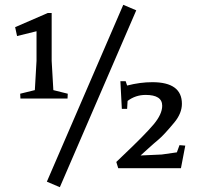

<svg xmlns="http://www.w3.org/2000/svg" viewBox="-20 -701 847 799"><path d="M472 -1 464 -27 489 -51Q584 -141 619.5 -183.5Q655 -226 655 -261Q655 -306 586 -306Q544 -306 511 -281L509 -248H487L481 -363H503L509 -345Q563 -359 614 -359Q737 -359 737 -269Q737 -230 706 -192Q662 -139 641 -121.5Q620 -104 597.5 -83.5Q575 -63 565 -54L653 -58L716 -67L727 -97L751 -95L733 -1ZM229 78 175 55 493 -681 547 -658ZM132 -448V-571L51 -551L43 -588L179 -647H195V-448L202 -326L262 -311L261 -291H65L64 -311L125 -326Z"/></svg>

Font: Balthazar
Style: Regular
Weight: 400
Designer: Dario Manuel Muhafara
Foundry: Dario Manuel Muhafara
Version: Version 1.000